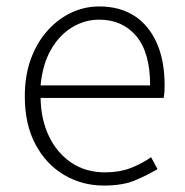

<svg xmlns="http://www.w3.org/2000/svg" viewBox="-20 -563 573 596"><path d="M302 13Q235 13 179 -20Q123 -53 90 -115Q57 -177 57 -264Q57 -329 76 -380.5Q95 -432 128 -468.5Q161 -505 202 -524Q243 -543 288 -543Q351 -543 396 -514.5Q441 -486 466 -431Q491 -376 491 -298Q491 -289 490.5 -279.5Q490 -270 488 -259H106Q107 -192 132 -140Q157 -88 201.5 -58Q246 -28 306 -28Q350 -28 384.5 -41Q419 -54 449 -75L469 -38Q437 -19 399 -3Q361 13 302 13ZM106 -298H446Q446 -400 403 -451Q360 -502 288 -502Q243 -502 203.5 -478Q164 -454 138 -408.5Q112 -363 106 -298Z"/></svg>

Font: Noto Sans JP ExtraLight
Style: Regular
Weight: 250
Designer: Ryoko NISHIZUKA  (kana, bopomofo & ideographs); Paul D. Hunt (Latin, Greek & Cyrillic); Sandoll Communications , Soo-you
Foundry: Adobe
Version: Version 2.004-H2;hotconv 1.0.118;makeotfexe 2.5.65603